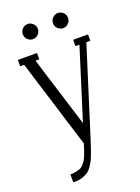

<svg xmlns="http://www.w3.org/2000/svg" viewBox="-148 -693 663 908"><g transform="rotate(-20 184.0 -239.0)"><path d="M137.5 -562.7Q126 -551.8 110.8 -551.8Q95.7 -551.8 84.5 -562.7Q73.2 -573.7 73.2 -589.8Q73.2 -606 84.5 -616.9Q95.7 -627.9 110.8 -627.9Q126 -627.9 137.5 -616.9Q148.9 -606 148.9 -589.8Q148.9 -573.7 137.5 -562.7ZM289.6 -562.7Q278.3 -551.8 263.2 -551.8Q248 -551.8 236.6 -562.7Q225.1 -573.7 225.1 -589.8Q225.1 -606 236.6 -616.9Q248 -627.9 263.2 -627.9Q278.3 -627.9 289.6 -616.9Q300.8 -606 300.8 -589.8Q300.8 -573.7 289.6 -562.7ZM288.1 -452.1V-483.9H362.8V-452.1H342.8L205.1 -15.1Q196.8 11.7 191.9 25.6Q187 39.6 179.7 59.3Q172.4 79.1 166.7 88.6Q161.1 98.1 152.6 110.6Q144 123 135.5 128.7Q127 134.3 115.2 140.1Q103.5 146 89.6 147.9Q75.7 149.9 58.1 149.9V109.9Q73.7 109.9 86.2 107.2Q98.6 104.5 107.7 101.1Q116.7 97.7 124.5 88.9Q132.3 80.1 137.2 73.2Q142.1 66.4 148.2 51.3Q154.3 36.1 157.7 25.9Q161.1 15.6 168 -5.9L29.8 -452.1H9.8V-483.9H106V-452.1H86.9L196.8 -98.1L308.1 -452.1Z"/></g></svg>

Font: Margherita Light
Style: Regular
Weight: 300
Designer: James Puckett
Foundry: Dunwich Type Founders
Version: Version 1.008;hotconv 1.0.109;makeotfexe 2.5.65596